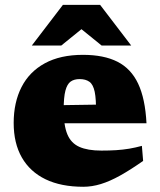

<svg xmlns="http://www.w3.org/2000/svg" viewBox="-20 -736 642 772"><path d="M313.5 -515.5Q397.5 -515.5 452.2 -487.8Q507 -460 535.5 -399.5Q564 -339 569 -240.5H181.5V-312.5L418 -316L366 -279.5Q367 -337 360.8 -366.8Q354.5 -396.5 339.5 -407.2Q324.5 -418 300 -418Q278 -418 264 -408Q250 -398 243 -371.5Q236 -345 236 -294Q236 -231.5 250.8 -196Q265.5 -160.5 299 -145.5Q332.5 -130.5 387.5 -130.5Q419.5 -130.5 447 -132.2Q474.5 -134 499.8 -138.2Q525 -142.5 550.5 -149.5L555.5 -89Q505 -53.5 463.2 -30.2Q421.5 -7 385.5 4Q349.5 15 315 15Q225.5 15 163 -15.2Q100.5 -45.5 67.8 -102.8Q35 -160 35 -241.5Q35 -324 66.5 -385.8Q98 -447.5 160.2 -481.5Q222.5 -515.5 313.5 -515.5ZM108 -553 233 -716.5H382.5L507.5 -553H388.5L283 -638.5H332L226.5 -553Z"/></svg>

Font: Newsreader 9pt ExtraBold
Style: Regular
Weight: 800
Designer: Hugues Gentile
Foundry: Production Type
Version: Version 1.003